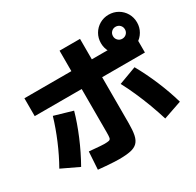

<svg xmlns="http://www.w3.org/2000/svg" viewBox="-190 -1071 1379 1349"><g transform="rotate(-30 500.0 -396.5)"><path d="M405 62Q387 62 359.5 60.5Q332 59 301 56.5Q270 54 239 51L248 -92Q273 -90 295.5 -88Q318 -86 337 -84.5Q356 -83 368 -83Q395 -83 407 -86Q419 -89 421.5 -102Q424 -115 424 -144V-808H590V-123Q590 -66 582.5 -29.5Q575 7 555 27Q535 47 499 54.5Q463 62 405 62ZM8 -91Q53 -170 91 -260Q129 -350 154 -435L302 -392Q278 -306 237.5 -209.5Q197 -113 147 -25ZM829 -24Q810 -86 786 -150.5Q762 -215 734.5 -277Q707 -339 679 -391L822 -444Q870 -359 910.5 -262.5Q951 -166 977 -75ZM43 -497V-642H803L937 -602V-497ZM848 -562Q808 -562 774.5 -581.5Q741 -601 721.5 -634.5Q702 -668 702 -708Q702 -749 721.5 -782.5Q741 -816 774.5 -835.5Q808 -855 848 -855Q889 -855 922.5 -835.5Q956 -816 975.5 -782.5Q995 -749 995 -708Q995 -668 975.5 -634.5Q956 -601 922.5 -581.5Q889 -562 848 -562ZM848 -660Q869 -660 883 -674Q897 -688 897 -708Q897 -729 883 -743Q869 -757 848 -757Q828 -757 814 -743Q800 -729 800 -708Q800 -688 814 -674Q828 -660 848 -660Z"/></g></svg>

Font: M PLUS 1 ExtraBold
Style: Regular
Weight: 800
Designer: Coji Morishita
Foundry: UNDERFOREST DESIGN
Version: Version 1.001